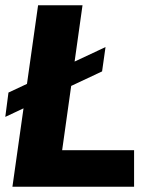

<svg xmlns="http://www.w3.org/2000/svg" viewBox="-20 -706 576 726"><path d="M27 0 124 -686H292L215 -138H487V0ZM0 -264 12 -356 379 -528 366 -436Z"/></svg>

Font: Chivo Medium
Style: Bold Italic
Weight: 700
Italic angle: -8.05°
Version: Version 2.002